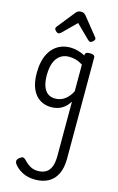

<svg xmlns="http://www.w3.org/2000/svg" viewBox="-207 -915 1013 1644"><g transform="rotate(15 299.0 -93.5)"><path d="M285 652Q218 652 170 626Q122 600 96 564Q87 550 88.5 536Q90 522 110 507Q129 493 139.5 495Q150 497 163 510Q194 543 223 558.5Q252 574 289 574Q329 574 358 557.5Q387 541 402.5 504Q418 467 418 405V-75Q395 -38 367.5 -18Q340 2 312.5 9.5Q285 17 258 17Q201 17 157 -10.5Q113 -38 88 -94Q63 -150 63 -235Q63 -287 72.5 -331Q82 -375 101 -410Q120 -445 147 -469Q174 -493 209 -506Q244 -519 286 -519Q318 -519 352.5 -510Q387 -501 418 -484V-489Q418 -502 428 -508.5Q438 -515 460 -515Q482 -515 493 -508.5Q504 -502 504 -489V408Q504 490 477 544.5Q450 599 401 625.5Q352 652 285 652ZM270 -63Q299 -63 325.5 -73.5Q352 -84 375.5 -107Q399 -130 418 -167V-403Q387 -423 357 -431.5Q327 -440 295 -440Q269 -440 247 -432Q225 -424 207 -408Q189 -392 176.5 -368Q164 -344 157.5 -312Q151 -280 151 -239Q151 -184 164 -144.5Q177 -105 203.5 -84Q230 -63 270 -63ZM153 -610Q143 -610 130.5 -622Q118 -634 118 -644Q118 -647 119 -650Q120 -653 124 -660L251 -819Q257 -826 266.5 -832.5Q276 -839 295 -839Q314 -839 323 -832.5Q332 -826 338 -819L466 -660Q471 -653 472 -650Q473 -647 473 -644Q473 -634 460 -622Q447 -610 438 -610Q431 -610 425 -613.5Q419 -617 413 -623L295 -739L178 -623Q171 -617 165 -613.5Q159 -610 153 -610Z"/></g></svg>

Font: Playwrite CL
Style: Regular
Weight: 400
Designer: Veronika Burian, José Scaglione
Foundry: TypeTogether
Version: Version 1.002